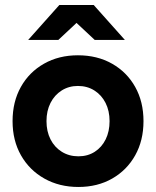

<svg xmlns="http://www.w3.org/2000/svg" viewBox="-20 -732 621 764"><path d="M292 12Q216 12 156.5 -21.5Q97 -55 63.5 -114Q30 -173 30 -250Q30 -327 63 -386Q96 -445 155 -478.5Q214 -512 290 -512Q367 -512 426 -478.5Q485 -445 518 -386Q551 -327 551 -250Q551 -173 518 -114Q485 -55 426.5 -21.5Q368 12 292 12ZM292 -110Q329 -110 357 -128Q385 -146 400.5 -177.5Q416 -209 416 -250Q416 -291 400 -322.5Q384 -354 355.5 -372Q327 -390 290 -390Q254 -390 225.5 -372Q197 -354 181 -322.5Q165 -291 165 -250Q165 -209 181 -177.5Q197 -146 226 -128Q255 -110 292 -110ZM357 -573 217 -704V-712H353L477 -573ZM92 -573 216 -712H352V-704L212 -573Z"/></svg>

Font: Figtree
Style: Bold
Weight: 700
Designer: Erik Kennedy
Foundry: Erik Kennedy
Version: Version 2.001;gftools[0.9.30]